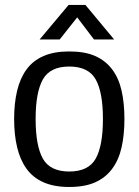

<svg xmlns="http://www.w3.org/2000/svg" viewBox="-20 -745 560 776"><path d="M259.8 -476.1Q182.6 -476.1 153.3 -424.1Q124 -372.1 124 -264.2Q124 -155.8 153.3 -103.8Q182.6 -51.8 259.8 -51.8Q337.4 -51.8 366.7 -103.8Q396 -155.8 396 -264.2Q396 -372.1 366.7 -424.1Q337.4 -476.1 259.8 -476.1ZM259.8 -537.1Q322.8 -537.1 364.7 -518.6Q406.7 -500 433.3 -464.6Q460 -429.2 471.4 -378.7Q482.9 -328.1 482.9 -264.2Q482.9 -200.2 471.4 -149.4Q460 -98.6 433.3 -62.7Q406.7 -26.9 364.7 -8.1Q322.8 10.7 259.8 10.7Q198.7 10.7 156 -8.1Q113.3 -26.9 87.4 -62.7Q61.5 -98.6 49.3 -149.4Q37.1 -200.2 37.1 -264.2Q37.1 -328.1 49.3 -378.7Q61.5 -429.2 87.4 -464.6Q113.3 -500 156 -518.6Q198.7 -537.1 259.8 -537.1ZM441.4 -585.4H359.9L292 -674.8L221.2 -585.4H140.1L257.3 -725.1H325.2Z"/></svg>

Font: Myanmar Pyu Pro
Style: Regular
Weight: 400
Designer: Khon Soe Zaw Thu
Foundry: PaOh Unicode
Version: Version 2.00 April 29, 2017